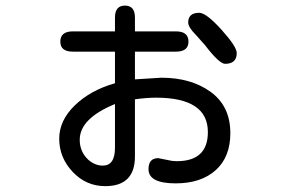

<svg xmlns="http://www.w3.org/2000/svg" viewBox="-20 -589 1040 676"><path d="M455.1 -407.2V-309.6L547.9 -315.4Q653.3 -315.4 722.2 -265.1Q791 -214.8 791 -120.1Q791 -36.1 739.3 10.3Q687.5 56.6 598.6 56.6Q502.9 56.6 502.9 6.8Q502.9 -32.2 537.1 -32.2L585.9 -22.5L602.5 -21.5Q711.9 -21.5 711.9 -124Q711.9 -245.1 529.3 -245.1Q495.1 -245.1 455.1 -239.3V-38.1Q455.1 66.4 350.6 66.4Q283.2 66.4 235.8 16.1Q188.5 -34.2 188.5 -100.6Q188.5 -165 243.7 -218.3Q298.8 -271.5 384.8 -295.9V-407.2H236.3Q192.4 -407.2 192.4 -442.4Q192.4 -478.5 236.3 -478.5H384.8V-527.3Q384.8 -569.3 419.9 -569.3Q455.1 -569.3 455.1 -527.3V-478.5H599.6Q643.6 -478.5 643.6 -442.4Q643.6 -407.2 599.6 -407.2H455.1ZM384.8 -222.7Q260.7 -171.9 260.7 -96.7Q260.7 -54.7 291 -26.4Q314.5 -5.9 341.8 -5.9Q384.8 -5.9 384.8 -68.4V-222.7ZM681.6 -543.9Q706.1 -543.9 759.8 -484.4Q813.5 -424.8 813.5 -402.3Q813.5 -364.3 772.5 -364.3Q752 -364.3 701.2 -430.7L669.9 -465.8Q642.6 -493.2 642.6 -509.8Q642.6 -543.9 681.6 -543.9Z"/></svg>

Font: jf-openhuninn-1.0
Style: Regular
Weight: 400
Designer: [Kosugi Maru]
      Designed by Motoya company      

      [Varela Round]
      Joe Prince(Latin component); Avraham Co
Foundry: justfont CO.,LTD.
Version: 1.0